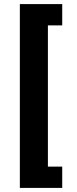

<svg xmlns="http://www.w3.org/2000/svg" viewBox="-20 -780 374 938"><path d="M77 138H284V34H214V-656H284V-760H77Z"/></svg>

Font: Braiins Sans
Style: Bold
Weight: 700
Designer: Mike Abbink, Paul van der Laan, Pieter van Rosmalen, Jiri Chlebus, Lubos Buracinsky
Foundry: Bold Monday, Sudetype
Version: Version 1.000;hotconv 1.0.109;makeotfexe 2.5.65596